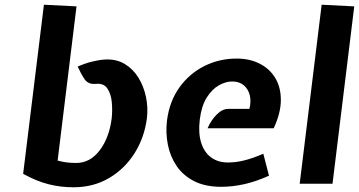

<svg xmlns="http://www.w3.org/2000/svg" viewBox="-20 -778 1520 813"><path d="M291 15Q236.5 15 185.8 2.2Q135 -10.5 78 -42L166 -758L304 -751L224 -98Q246.5 -92 264.8 -90Q283 -88 303 -88Q361.5 -88 402 -141.2Q442.5 -194.5 453 -277Q456.5 -309 453.5 -344Q450.5 -379 435.2 -402.5Q420 -426 387 -423Q353.5 -419.5 338 -442.8Q322.5 -466 309 -496Q339 -509.5 369.2 -517Q399.5 -524.5 425 -526Q472.5 -528.5 508 -507.2Q543.5 -486 566.2 -449Q589 -412 598.2 -367Q607.5 -322 602 -277Q591.5 -195.5 549.8 -129.2Q508 -63 441.8 -24Q375.5 15 291 15Z M917 13Q848.5 13 801.5 -11.2Q754.5 -35.5 727.2 -76.2Q700 -117 690.5 -166.8Q681 -216.5 687 -267Q697.5 -349.5 740.2 -408.5Q783 -467.5 846.2 -498.8Q909.5 -530 982 -530Q1037.5 -530 1080 -508.2Q1122.5 -486.5 1146 -447Q1169.5 -407.5 1169.2 -353.5Q1169 -299.5 1139 -235H859Q874 -269.5 897.8 -293.2Q921.5 -317 947 -317H1036Q1044 -347.5 1037.8 -374Q1031.5 -400.5 1012.5 -416.8Q993.5 -433 963 -433Q935.5 -433 906.5 -416.5Q877.5 -400 855.2 -364.5Q833 -329 826 -272Q819 -214.5 831.8 -173.8Q844.5 -133 873.8 -111.5Q903 -90 945 -90Q979.5 -90 1014.5 -98.8Q1049.5 -107.5 1095 -127L1119 -34Q1062 -8.5 1012.8 2.2Q963.5 13 917 13Z M1249 0 1342 -758 1480 -751 1388 0Z"/></svg>

Font: Expletus Sans
Style: Bold Italic
Weight: 700
Italic angle: -7°
Version: Version 7.500